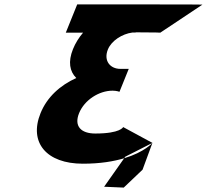

<svg xmlns="http://www.w3.org/2000/svg" viewBox="-20 -747 944 876"><path d="M711.4 -598C711.4 -598 696.4 -599.5 599.2 -599.5L598.8 -598.5L583.7 -598.5C537.9 -592.6 488.5 -561.6 472.2 -521.2C451.6 -470.2 482.3 -432.8 529 -432.8H567.4L525.1 -328.2C525.1 -328.2 512.2 -333.3 493.5 -333.3C431.8 -333.3 365.1 -290.8 340.7 -230.5C316.7 -171 350 -137.8 414.5 -137.8C530.5 -137.8 541.9 -167.3 541.9 -167.3L675.4 -95C675.4 -95 640 -53.1 546.6 -25L455 105L544.5 108.9L630.4 27.2L675.4 -95L551.5 -32L546.6 -25C499.4 -10.8 437.6 -0.1 358 -0.1C192.5 -0.1 110.7 -96.2 164.9 -230.5C194.8 -304.4 254.8 -358 328 -391.1C297.9 -420.9 289.6 -465.1 313 -522.9C323.9 -549.9 339.6 -575.2 359.1 -598.1L280.2 -598L332.3 -727L648.8 -726.9C864.8 -726.9 903.7 -726 903.7 -726Z"/></svg>

Font: Hussar
Style: BdWideOblFour
Weight: 700
Foundry: Cannot Into Space Fonts
Version: Version 2.00